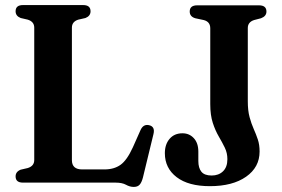

<svg xmlns="http://www.w3.org/2000/svg" viewBox="-20 -720 1112 757"><path d="M317 -649 288.5 -642.5Q263.5 -634.5 263.5 -611V-88.5Q263.5 -52 304 -52H392Q429.5 -52 455 -70Q480.5 -88 504 -139.5L534 -207Q545 -231.5 567.5 -226.5Q592.5 -221 585 -191L543.5 -20Q538.5 -0.5 530.5 8.2Q522.5 17 507.5 17Q492 17 476.8 8.5Q461.5 0 435.5 0H70.5Q41.5 0 41.5 -24.5Q41.5 -43 61.5 -51L89.5 -57.5Q115 -65.5 115 -89V-611Q115 -634.5 89.5 -642.5L61.5 -649Q41.5 -657 41.5 -675.5Q41.5 -700 70.5 -700H308Q337 -700 337 -675.5Q337 -657 317 -649ZM1003.5 -122.5Q1003.5 -60.5 950.2 -23.2Q897 14 807.5 14Q723 14 676.5 -21.5Q630 -57 630 -116Q630 -151 648.8 -172.8Q667.5 -194.5 699.5 -194.5Q726.5 -194.5 744.2 -175.2Q762 -156 762 -122V-85Q762 -58 774 -43Q786 -28 814.5 -28Q842 -28 859.2 -44.5Q876.5 -61 876.5 -92.5Q876.5 -117 866.2 -138Q856 -159 842.5 -182Q829 -205 819 -235.5Q809 -266 809 -309.5V-608.5Q809 -634.5 783 -641L750 -648Q728 -654.5 728 -674.5Q728 -699 757.5 -699H1001Q1030.5 -699 1030.5 -674.5Q1030.5 -656 1009 -648L982 -641Q957 -633 957 -609.5V-320.5Q957 -284 964 -258.2Q971 -232.5 980.2 -211.8Q989.5 -191 996.5 -170.2Q1003.5 -149.5 1003.5 -122.5Z"/></svg>

Font: Fraunces 72pt Soft SemiBold
Style: Regular
Weight: 600
Version: Version 1.000;[b76b70a41]